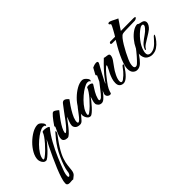

<svg xmlns="http://www.w3.org/2000/svg" viewBox="-68 -922 1681 1681"><g transform="rotate(-45 772.0 -81.5)"><path d="M72 295Q64 295 57 293Q50 291 45 285Q41 281 41 269Q41 248 53 209.5Q65 171 84.5 124Q104 77 126 29.5Q148 -18 167.5 -57.5Q187 -97 199 -119Q191 -108 173 -86.5Q155 -65 133 -42.5Q111 -20 92 -4.5Q73 11 64 11Q48 11 37.5 0.5Q27 -10 22 -24Q17 -38 17 -48Q17 -82 38 -120Q59 -158 92.5 -191Q126 -224 163 -245Q200 -266 232 -266Q255 -266 278 -235Q280 -232 282.5 -227Q285 -222 285 -217Q285 -208 278 -205Q277 -204 273.5 -211.5Q270 -219 252 -219Q235 -219 207 -203Q179 -187 148.5 -161Q118 -135 93.5 -105Q69 -75 58 -47Q56 -40 54 -33Q52 -26 52 -21Q52 -12 58 -12Q64 -12 74 -19Q95 -34 118 -56.5Q141 -79 162.5 -103.5Q184 -128 199 -150Q214 -172 218 -186Q221 -191 225 -192.5Q229 -194 241 -194Q248 -194 261.5 -191.5Q275 -189 285 -184Q295 -179 292 -173Q253 -126 219 -64.5Q185 -3 157 62.5Q129 128 107 189Q98 217 98 235Q98 251 107 251Q113 251 121 239Q129 227 130 206Q132 186 144 150Q156 114 174.5 73.5Q193 33 212 2Q234 -33 257 -62Q280 -91 296 -108Q302 -114 305 -114Q307 -114 307 -110Q307 -99 298 -85Q286 -68 268 -44Q250 -20 232 9Q198 63 184.5 103Q171 143 168 173Q165 203 162 229Q158 260 141 273.5Q124 287 114 295Q112 293 108.5 293Q105 293 101 293Q94 293 87 294Q80 295 72 295Z M338 3Q317 3 303.5 -6Q290 -15 290 -31Q290 -54 304 -85.5Q318 -117 330 -142Q329 -145 327.5 -148.5Q326 -152 330 -157Q355 -194 378 -221.5Q401 -249 411 -249Q420 -249 434 -239.5Q448 -230 457 -221Q440 -200 419.5 -173.5Q399 -147 382 -119.5Q365 -92 356 -68Q351 -51 351 -47Q351 -40 355 -40Q362 -40 378 -56Q401 -79 428 -114.5Q455 -150 480 -185Q505 -220 521 -239Q533 -254 546 -254Q557 -254 567.5 -246Q578 -238 588 -226Q574 -208 553.5 -177.5Q533 -147 516 -115Q499 -83 494 -59Q493 -55 492.5 -50Q492 -45 492 -41Q492 -26 500 -26Q507 -26 519 -37Q534 -51 550 -73Q566 -95 585 -119Q593 -128 599.5 -136.5Q606 -145 613 -154Q628 -173 632 -173Q635 -173 630.5 -162Q626 -151 618 -137Q610 -123 602 -112Q593 -98 582 -81.5Q571 -65 558 -50Q543 -32 529 -17Q515 -2 497 -2Q468 -2 453.5 -16Q439 -30 439 -48Q439 -65 448.5 -89Q458 -113 465 -131Q458 -125 442.5 -103.5Q427 -82 407.5 -57.5Q388 -33 369 -15Q350 3 338 3Z M615 11Q599 11 588.5 0.5Q578 -10 573 -24Q568 -38 568 -48Q568 -82 589 -120Q610 -158 643.5 -191Q677 -224 714 -245Q751 -266 783 -266Q806 -266 829 -235Q831 -232 833.5 -227Q836 -222 836 -217Q836 -208 829 -205Q828 -204 824.5 -211.5Q821 -219 803 -219Q786 -219 758 -203Q730 -187 699.5 -161Q669 -135 644.5 -105Q620 -75 609 -47Q607 -40 605 -33Q603 -26 603 -21Q603 -12 609 -12Q615 -12 625 -19Q646 -34 669 -56.5Q692 -79 713.5 -103.5Q735 -128 750 -150Q765 -172 769 -186Q771 -194 792 -194Q809 -194 821 -186.5Q833 -179 827 -170Q809 -143 792 -113.5Q775 -84 767 -54Q766 -50 765.5 -47Q765 -44 765 -42Q765 -32 773 -32Q782 -32 793 -41Q814 -61 837.5 -92.5Q861 -124 886 -155Q895 -165 898 -165Q901 -165 901 -160Q901 -156 899 -152Q895 -142 888 -131.5Q881 -121 875 -113Q870 -106 858 -88Q846 -70 830 -50Q814 -30 797 -15.5Q780 -1 765 -1Q744 -1 731.5 -14.5Q719 -28 719 -39Q719 -53 720 -58Q722 -68 726.5 -82Q731 -96 735 -109Q727 -98 711 -78Q695 -58 676.5 -37.5Q658 -17 641 -3Q624 11 615 11Z M1023 12Q1001 12 986.5 -1Q972 -14 972 -42Q972 -66 980 -90.5Q988 -115 997.5 -135Q1007 -155 1013 -165Q1035 -206 1027 -206Q1020 -206 995.5 -180.5Q971 -155 936 -109Q905 -69 895 -46.5Q885 -24 882 -10Q881 -1 867 -1Q856 -1 845 -10.5Q834 -20 834 -37Q834 -42 843 -63Q852 -84 864.5 -112Q877 -140 889 -165Q901 -190 907 -203Q895 -210 902 -221L931 -274Q934 -276 949.5 -281.5Q965 -287 978 -287Q996 -287 996 -275Q996 -269 988 -255Q985 -250 974 -230.5Q963 -211 949.5 -185.5Q936 -160 924.5 -137.5Q913 -115 908 -104Q908 -103 907.5 -102.5Q907 -102 907 -101Q907 -97 914.5 -108Q922 -119 926 -124Q956 -165 988.5 -200Q1021 -235 1057 -269Q1064 -265 1077.5 -264Q1091 -263 1103 -259.5Q1115 -256 1115 -243Q1115 -223 1098.5 -198Q1082 -173 1062 -147Q1043 -122 1026 -87Q1009 -52 1009 -28Q1009 -8 1022 -8Q1028 -8 1038 -14Q1046 -19 1069 -39.5Q1092 -60 1118 -97Q1126 -109 1134 -109Q1138 -109 1139 -105.5Q1140 -102 1138 -97Q1068 12 1023 12Z M1190 14Q1168 14 1151 -3Q1134 -20 1134 -55Q1134 -79 1145.5 -113.5Q1157 -148 1174.5 -184.5Q1192 -221 1210.5 -253.5Q1229 -286 1242 -307H1200Q1185 -307 1185 -317Q1185 -322 1189 -326Q1193 -330 1198 -330H1257Q1261 -336 1269.5 -350.5Q1278 -365 1287.5 -382.5Q1297 -400 1303.5 -413Q1310 -426 1310 -429Q1310 -435 1305.5 -437Q1301 -439 1299 -441Q1296 -446 1296 -448Q1296 -453 1301 -455.5Q1306 -458 1310 -458Q1319 -458 1336.5 -449.5Q1354 -441 1370.5 -432.5Q1387 -424 1391 -423Q1387 -416 1374 -397.5Q1361 -379 1348 -359.5Q1335 -340 1329 -330L1487 -331Q1505 -331 1505 -324Q1505 -319 1496 -313.5Q1487 -308 1478 -307Q1457 -306 1424.5 -305.5Q1392 -305 1363.5 -304Q1335 -303 1325 -300Q1312 -296 1295.5 -275.5Q1279 -255 1261.5 -226Q1244 -197 1228 -166Q1212 -135 1201 -109.5Q1190 -84 1187 -71Q1185 -62 1184 -54.5Q1183 -47 1183 -41Q1183 -27 1188.5 -21.5Q1194 -16 1201 -16Q1214 -16 1224 -26Q1242 -42 1269.5 -73.5Q1297 -105 1320 -136Q1334 -156 1339 -156Q1344 -156 1339 -143Q1334 -130 1323 -113Q1310 -94 1290 -64.5Q1270 -35 1247 -12Q1221 14 1190 14Z M1377 13Q1353 13 1329.5 -1.5Q1306 -16 1300 -53Q1299 -57 1299 -66Q1299 -96 1315.5 -131.5Q1332 -167 1358.5 -199Q1385 -231 1415 -251Q1445 -271 1472 -271Q1478 -264 1491.5 -261Q1505 -258 1517 -255Q1531 -251 1537.5 -242Q1544 -233 1544 -222Q1544 -209 1535 -193.5Q1526 -178 1512 -166Q1489 -148 1459 -130.5Q1429 -113 1404.5 -96.5Q1380 -80 1373 -64Q1371 -59 1367 -59Q1360 -59 1363 -67Q1373 -97 1398 -118Q1423 -139 1450.5 -157.5Q1478 -176 1495 -197Q1508 -211 1508 -223Q1508 -236 1494 -236Q1482 -236 1468 -226Q1428 -199 1393 -154.5Q1358 -110 1346 -63Q1343 -51 1343 -41Q1343 -22 1353 -14.5Q1363 -7 1377 -7Q1389 -7 1402 -11Q1415 -15 1425 -21Q1440 -30 1455 -44.5Q1470 -59 1480 -71Q1503 -100 1512 -100Q1517 -100 1510.5 -86Q1504 -72 1484 -47Q1465 -23 1438.5 -5Q1412 13 1377 13Z"/></g></svg>

Font: The Nautigal
Style: Bold
Weight: 700
Designer: Robert E. Leuschke
Foundry: Robert E. Leuschke
Version: Version 1.100; ttfautohint (v1.8.3)